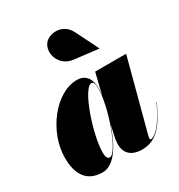

<svg xmlns="http://www.w3.org/2000/svg" viewBox="-177 -861 924 991"><g transform="rotate(-30 285.0 -366.0)"><path d="M307 -569 451 -552 452 -553 384.5 -688C347.5 -762.5 259 -749.5 232 -710.5C199 -662.5 227.5 -578.5 307 -569ZM346 -376C346 -428 324.5 -470 268.5 -470C140.5 -470 15 -305.5 15 -152.5C15 -55 53 10 147.5 10C221 10 273 -85.5 305.5 -183L290 -110C288.5 -103 286.5 -92.5 286.5 -76C286.5 -26 315.5 10 384 10C475.5 10 519.5 -59.5 570 -164.5L568 -165C502.5 -23 457 -13.5 449.5 -13.5C445.5 -13.5 443 -16 443 -21C443 -25.5 443.5 -30 445 -35.5L557.5 -460H373L342 -334C344.5 -352.5 346 -367 346 -376ZM344 -379C344 -264 261.5 -38.5 217.5 -38.5C202.5 -38.5 197.5 -56 197.5 -78.5C197.5 -183.5 276.5 -418.5 326.5 -418.5C336.5 -418.5 344 -406.5 344 -379ZM329.5 -268.5V-268C329.5 -268.5 329.5 -268.5 329.5 -269Z"/></g></svg>

Font: Bodoni* 96pt Fatface
Style: Italic
Weight: 900
Italic angle: -13°
Version: Version 2.3